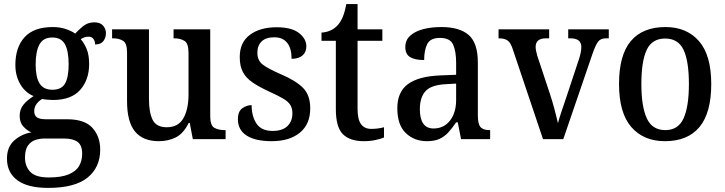

<svg xmlns="http://www.w3.org/2000/svg" viewBox="-20 -679 3539 937"><path d="M215 238Q115 238 64.5 200.5Q14 163 14 95Q14 38 49.5 6.5Q85 -25 133 -33Q112 -42 94 -61.5Q76 -81 76 -114Q76 -145 94 -167.5Q112 -190 144 -210Q103 -227 79 -268Q55 -309 55 -362Q55 -448 100 -497.5Q145 -547 238 -547Q272 -547 300.5 -537.5Q329 -528 347 -515Q361 -531 384.5 -550.5Q408 -570 440 -570Q469 -570 483 -554Q497 -538 497 -517Q497 -495 484.5 -478.5Q472 -462 444 -462Q444 -478 436 -489Q428 -500 412 -500Q400 -500 391 -496.5Q382 -493 374 -488Q392 -467 403.5 -438.5Q415 -410 415 -366Q415 -290 371.5 -240.5Q328 -191 238 -191Q227 -191 211 -192.5Q195 -194 186 -196Q171 -188 159 -172.5Q147 -157 147 -136Q147 -116 160 -106.5Q173 -97 204 -97H307Q393 -97 431 -55Q469 -13 469 51Q469 138 407 188Q345 238 215 238ZM236 -241Q280 -241 297.5 -271.5Q315 -302 315 -365Q315 -430 297 -463Q279 -496 235 -496Q191 -496 172.5 -462Q154 -428 154 -364Q154 -303 173 -272Q192 -241 236 -241ZM218 187Q279 187 315 172Q351 157 366 131Q381 105 381 71Q381 30 358.5 13.5Q336 -3 293 -3H197Q173 -3 151.5 4.5Q130 12 116 32Q102 52 102 90Q102 133 128 160Q154 187 218 187Z M755 10Q678 10 639 -37Q600 -84 600 -186V-423Q600 -467 581 -479.5Q562 -492 530 -492H527V-536H707V-196Q707 -130 725 -94Q743 -58 794 -58Q850 -58 875 -102Q900 -146 900 -218V-421Q900 -468 879.5 -480Q859 -492 830 -492H827V-536H1006V-111Q1006 -66 1026.5 -55Q1047 -44 1077 -44H1081V0H921L906 -79H901Q875 -27 838 -8.5Q801 10 755 10Z M1306 10Q1226 10 1183.5 -17.5Q1141 -45 1141 -97Q1141 -136 1163 -151Q1185 -166 1208 -166Q1208 -111 1232 -75.5Q1256 -40 1310 -40Q1358 -40 1382.5 -63.5Q1407 -87 1407 -126Q1407 -150 1397 -166.5Q1387 -183 1362.5 -197.5Q1338 -212 1296 -231Q1246 -254 1213.5 -276Q1181 -298 1165.5 -327Q1150 -356 1150 -401Q1150 -472 1199.5 -509Q1249 -546 1330 -546Q1403 -546 1439 -518Q1475 -490 1475 -453Q1475 -425 1456.5 -408.5Q1438 -392 1403 -392Q1403 -443 1381.5 -470Q1360 -497 1319 -497Q1277 -497 1256.5 -476.5Q1236 -456 1236 -422Q1236 -384 1262 -364Q1288 -344 1350 -317Q1423 -286 1458.5 -250.5Q1494 -215 1494 -150Q1494 -73 1443.5 -31.5Q1393 10 1306 10Z M1756 10Q1687 10 1653 -24.5Q1619 -59 1619 -146V-480H1549V-520Q1598 -523 1628 -556Q1643 -573 1653 -597Q1663 -621 1670 -659H1725V-536H1846V-480H1725V-147Q1725 -96 1742 -73Q1759 -50 1791 -50Q1809 -50 1824 -52Q1839 -54 1854 -58V-8Q1841 -2 1814 4Q1787 10 1756 10Z M2063 10Q2002 10 1960.5 -29.5Q1919 -69 1919 -151Q1919 -231 1971.5 -269Q2024 -307 2129 -311L2206 -314V-373Q2206 -428 2191.5 -461Q2177 -494 2127 -494Q2080 -494 2065 -464Q2050 -434 2050 -386Q2004 -386 1981 -400.5Q1958 -415 1958 -449Q1958 -483 1981.5 -504.5Q2005 -526 2044.5 -536.5Q2084 -547 2134 -547Q2223 -547 2267.5 -508Q2312 -469 2312 -374V-116Q2312 -74 2325 -59Q2338 -44 2369 -44H2372V0H2230L2214 -82H2206Q2187 -54 2168.5 -33.5Q2150 -13 2125.5 -1.5Q2101 10 2063 10ZM2096 -52Q2146 -52 2176 -90.5Q2206 -129 2206 -191V-271L2153 -268Q2083 -264 2056 -233.5Q2029 -203 2029 -146Q2029 -52 2096 -52Z M2482 -440Q2472 -471 2457 -481.5Q2442 -492 2413 -492V-536H2660V-492H2645Q2594 -492 2594 -450Q2594 -440 2596.5 -429.5Q2599 -419 2602 -407L2664 -220Q2676 -184 2686.5 -144Q2697 -104 2703 -78Q2708 -98 2720 -134Q2732 -170 2744 -205L2807 -395Q2817 -428 2817 -450Q2817 -492 2763 -492H2753V-536H2951V-492H2937Q2912 -492 2899.5 -476.5Q2887 -461 2871 -415L2729 0H2630Z M3225 10Q3121 10 3061 -59Q3001 -128 3001 -269Q3001 -410 3058.5 -478.5Q3116 -547 3228 -547Q3331 -547 3391 -478.5Q3451 -410 3451 -269Q3451 -128 3393.5 -59Q3336 10 3225 10ZM3227 -44Q3290 -44 3316 -101.5Q3342 -159 3342 -269Q3342 -380 3316 -435.5Q3290 -491 3226 -491Q3162 -491 3136 -435.5Q3110 -380 3110 -269Q3110 -159 3136.5 -101.5Q3163 -44 3227 -44Z"/></svg>

Font: Noto Serif Sinhala SemiCondensed Medium
Style: Regular
Weight: 500
Width: 4
Designer: Jelle Bosma - Monotype Design Team
Foundry: Monotype Imaging Inc.
Version: Version 2.007; ttfautohint (v1.8.4.7-5d5b)